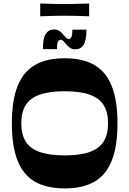

<svg xmlns="http://www.w3.org/2000/svg" viewBox="-20 -1036 719 1068"><path d="M339.7 12Q238.7 12 173.5 -26Q108.3 -64 77.1 -144.2Q46 -224.3 46 -350Q46 -476.7 77.5 -556.3Q109 -636 173.8 -674Q238.7 -712 339.7 -712Q440.8 -712 505.6 -674Q570.5 -636 602 -556.3Q633.5 -476.7 633.5 -350Q633.5 -224.3 602.3 -144.2Q571.2 -64 506.3 -26Q441.5 12 339.7 12ZM339.7 -171.6Q425.1 -171.6 478.3 -190.4Q531.4 -209.1 556.2 -248.5Q581 -287.9 581 -350Q581 -412.8 556.2 -451.8Q531.4 -490.9 478.3 -509.6Q425.1 -528.4 339.7 -528.4Q255 -528.4 201.5 -509.6Q148 -490.9 123.2 -451.8Q98.4 -412.8 98.4 -350Q98.4 -287.9 123.2 -248.5Q148 -209.1 201.5 -190.4Q255 -171.6 339.7 -171.6ZM398.8 -761.6Q379.5 -761.6 367 -771.9Q354.4 -782.3 345.1 -792.9Q338.8 -801.6 331.6 -808.5Q324.4 -815.3 317.4 -815.3Q306.7 -815.3 301.7 -802.3Q296.7 -789.2 296.7 -762.6H218.6Q218.6 -823.7 234.8 -847.9Q251 -872.1 280.6 -872.1Q300.7 -872.1 313 -861.9Q325.3 -851.7 334.4 -840.7Q341.4 -832.4 348.2 -825.4Q355 -818.4 362 -818.4Q372.7 -818.4 377.7 -831.4Q382.7 -844.4 382.7 -871.1H460.9Q460.9 -811 444.9 -786.3Q428.8 -761.6 398.8 -761.6ZM203.6 -945.4V-1016.5Q245.7 -1015.5 268.2 -1014.7Q290.7 -1013.8 306 -1013.7Q321.4 -1013.5 339.4 -1013.5Q358.4 -1013.5 373.4 -1013.7Q388.4 -1013.8 411.4 -1014.7Q434.5 -1015.5 475.9 -1016.5V-945.4Q434.5 -947 411.4 -947.5Q388.4 -948 373.2 -948.2Q358.1 -948.4 339.1 -948.4Q321 -948.4 305.9 -948.2Q290.7 -948 268.2 -947.5Q245.7 -947 203.6 -945.4Z"/></svg>

Font: Ojuju ExtraLight
Style: Regular
Weight: 200
Designer: Chisaokwu Joboson, Mirko Velimirovic
Foundry: Udi Foundry
Version: Version 1.000